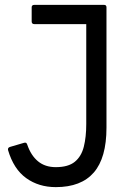

<svg xmlns="http://www.w3.org/2000/svg" viewBox="-20 -754 538 788"><path d="M209 14Q139 14 87.5 -23Q36 -60 13 -138Q11 -148 21 -151L79 -168Q89 -171 92 -160Q107 -116 136 -92Q165 -68 209 -68Q260 -68 287 -90Q314 -112 324 -152Q334 -192 334 -245V-655H121Q110 -655 110 -666V-724Q110 -734 121 -734H407Q417 -734 417 -724V-230Q417 -106 365 -46Q313 14 209 14Z"/></svg>

Font: LINE Seed Sans
Style: Regular
Weight: 400
Designer: LINE VX Design & Dalton Maag Ltd & Sandoll Inc
Foundry: Dalton Maag Ltd
Version: Version 1.003